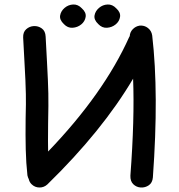

<svg xmlns="http://www.w3.org/2000/svg" viewBox="-20 -833 796 854"><path d="M191 -13Q435 -251 572 -483Q579 -305 560 -52Q559 -27 573 -13.5Q587 0 606.5 1Q626 2 642 -9Q658 -20 660 -44Q687 -418 657 -675Q654 -696 638 -708.5Q622 -721 601 -719Q583 -716 570.5 -703Q558 -690 557 -672Q556 -670 555 -669Q442 -417 194 -159Q193 -193 194 -284Q196 -374 195 -417Q194 -468 189 -558Q184 -658 183 -670Q182 -695 166 -706.5Q150 -718 130.5 -717Q111 -716 96.5 -703Q82 -690 83 -666Q84 -652 89 -554Q94 -470 95 -415Q96 -378 94 -306Q93 -230 94.5 -168.5Q96 -107 102 -53Q104 -44 108 -36Q111 -23 120 -14Q135 1 156 1Q176 1 191 -13ZM344 -796Q327 -814 305.5 -813Q284 -812 267.5 -798Q251 -784 247.5 -764.5Q244 -745 264 -726Q281 -708 303 -709.5Q325 -711 341.5 -724.5Q358 -738 361 -758Q364 -778 344 -796ZM497 -796Q480 -814 458.5 -813Q437 -812 420.5 -798Q404 -784 400.5 -764.5Q397 -745 417 -726Q434 -708 456 -709.5Q478 -711 494.5 -724.5Q511 -738 514 -758Q517 -778 497 -796Z"/></svg>

Font: Balsamiq Sans
Style: Regular
Weight: 400
Designer: Michael Angeles
Foundry: Balsamiq SRL
Version: Version 1.020; ttfautohint (v1.8.4.7-5d5b);gftools[0.9.26]